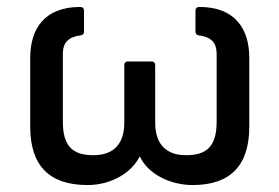

<svg xmlns="http://www.w3.org/2000/svg" viewBox="-20 -521 805 553"><path d="M232 12C303 12 361 -26 382 -70H383C406 -20 470 12 535 12C642 12 698 -43 698 -156V-354C698 -438 657 -501 554 -501C547 -501 543 -497 543 -491V-430C543 -424 546 -420 553 -419C599 -413 604 -388 604 -363V-171C604 -100 576 -74 516 -74C462 -74 427 -102 427 -168V-334C427 -340 423 -344 417 -344H348C342 -344 338 -340 338 -334V-168C338 -102 303 -74 249 -74C189 -74 161 -100 161 -171V-363C161 -388 166 -413 212 -419C219 -420 222 -424 222 -430V-491C222 -497 218 -501 211 -501C108 -501 67 -438 67 -354V-156C67 -43 123 12 232 12Z"/></svg>

Font: Sofia Sans Cond SemiBold
Style: Regular
Weight: 600
Width: 3
Designer: Botio Nikoltchev, Ani Petrova
Foundry: lettersoup
Version: Version 4.100